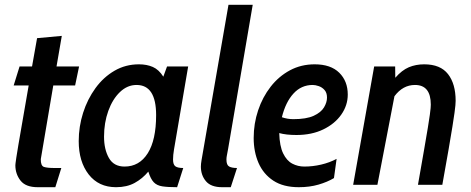

<svg xmlns="http://www.w3.org/2000/svg" viewBox="-20 -770 1962 800"><path d="M137 10Q87 10 65.5 -17.5Q44 -45 44 -81.5Q44 -84.5 44.8 -90.5Q45.5 -96.5 48 -113.5Q50.5 -130.5 56.5 -165.8Q62.5 -201 73 -261.2Q83.5 -321.5 99.5 -414H37L61.5 -493H113.5Q123 -547 134.5 -611L237.5 -620.5L215.5 -493H309.5L293 -414H202L150 -107Q149.5 -79 163.2 -74.5Q177 -70 207.5 -70H235.5L210.5 10Z M463.5 10Q391 10 349.5 -43.2Q308 -96.5 308 -182Q308 -242.5 326.2 -299.8Q344.5 -357 377.8 -402.8Q411 -448.5 457 -475.2Q503 -502 559 -502Q591.5 -502 616.8 -491Q642 -480 660.5 -450.5L676 -493H764L705 -147Q701 -123.5 701 -105.5Q701 -84 710.8 -77Q720.5 -70 743.5 -70L718 10Q679.5 10 656.5 6.5Q633.5 3 620.5 -10.8Q607.5 -24.5 598 -55Q573.5 -25.5 541 -7.8Q508.5 10 463.5 10ZM499 -76Q560.5 -76 595.5 -131.2Q630.5 -186.5 630.5 -290.5Q630.5 -416 549 -416Q510.5 -416 479.8 -386.5Q449 -357 431.2 -307.8Q413.5 -258.5 413.5 -200.5Q413.5 -147.5 433.8 -111.8Q454 -76 499 -76Z M905.5 10Q859 10 838 -15Q817 -40 817 -76Q817 -87 819.8 -103Q822.5 -119 829.5 -159L932 -750H1033L930.5 -150Q926.5 -128 925 -120.5Q923.5 -113 923.5 -105Q923.5 -82.5 934.8 -76.2Q946 -70 967.5 -70L941.5 10Z M1371.5 -28Q1344 -11.5 1307 -0.8Q1270 10 1225 10Q1160.5 10 1119 -17.2Q1077.5 -44.5 1057.2 -91Q1037 -137.5 1037 -195Q1037 -255 1055.5 -310.2Q1074 -365.5 1107.8 -408.8Q1141.5 -452 1188 -477Q1234.5 -502 1291 -502Q1358 -502 1393.5 -467Q1429 -432 1429 -376Q1429 -331 1402 -292.5Q1375 -254 1327 -230.8Q1279 -207.5 1215 -207.5Q1172.5 -207.5 1143.5 -215.5Q1145 -161 1159.8 -130.8Q1174.5 -100.5 1197.8 -88.2Q1221 -76 1248 -76Q1283 -76 1318.2 -84.2Q1353.5 -92.5 1382.5 -108ZM1283 -416Q1235.5 -416 1202.8 -380.2Q1170 -344.5 1154.5 -281.5Q1178 -273.5 1202 -273.5Q1256.5 -273.5 1287 -287.5Q1317.5 -301.5 1330 -322.5Q1342.5 -343.5 1342.5 -363.5Q1342.5 -383.5 1332.2 -395Q1322 -406.5 1308 -411.2Q1294 -416 1283 -416Z M1451.5 0 1539 -493H1626.5L1627 -446Q1654.5 -477.5 1683.5 -489.8Q1712.5 -502 1747.5 -502Q1815 -502 1846.8 -461.2Q1878.5 -420.5 1878.5 -350Q1878.5 -342 1877.5 -331.2Q1876.5 -320.5 1873.8 -300Q1871 -279.5 1865.2 -243.2Q1859.5 -207 1849.2 -147.8Q1839 -88.5 1823 0H1721.5Q1737 -88 1747 -145.8Q1757 -203.5 1762.8 -238.5Q1768.5 -273.5 1771 -292Q1773.5 -310.5 1774.2 -319.2Q1775 -328 1775 -334Q1775 -416 1709 -416Q1658.5 -416 1623.5 -369L1552.5 0Z"/></svg>

Font: Cabin Condensed Medium
Style: Italic
Weight: 500
Width: 3
Italic angle: -10°
Designer: Pablo Impallari
Foundry: Pablo Impallari. http://www.impallari.com Igino Marini. http://www.ikern.com
Version: Version 3.001; ttfautohint (v1.8.3)